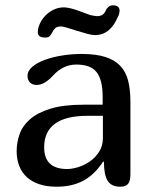

<svg xmlns="http://www.w3.org/2000/svg" viewBox="-20 -706 586 726"><path d="M373 -94.2 370.1 -95.2Q337.4 -45.4 294.9 -22.7Q252.4 0 193.8 0Q156.7 0 128.4 -9.5Q100.1 -19 81.1 -36.6Q62 -54.2 52.5 -79.1Q43 -104 43 -134.8Q43 -167 54 -198.5Q64.9 -230 93.3 -254.9Q121.6 -279.8 170.4 -294.9Q219.2 -310.1 294.9 -310.1H368.2V-337.9Q368.2 -372.1 362.3 -395.8Q356.4 -419.4 344.5 -434.1Q332.5 -448.7 313.5 -455.3Q294.4 -461.9 268.1 -461.9Q218.3 -461.9 180.2 -419.9Q147.9 -384.8 119.1 -384.8Q102.1 -384.8 93 -394.5Q84 -404.3 84 -418.9Q84 -438 102.1 -453.4Q120.1 -468.8 149.2 -479.5Q178.2 -490.2 214.6 -496.1Q251 -502 288.1 -502Q342.3 -502 377.9 -490.7Q413.6 -479.5 434.8 -457Q456.1 -434.6 464.6 -400.6Q473.1 -366.7 473.1 -320.8V-46.9Q473.1 -22.9 464.8 -11.5Q456.5 0 434.1 0Q401.4 0 387.2 -22.2Q373 -44.4 373 -94.2ZM369.1 -268.1H311Q147 -268.1 147 -148.9Q147 -66.9 233.9 -66.9Q252.9 -66.9 276.4 -74.2Q299.8 -81.5 320.6 -96.2Q341.3 -110.8 355.2 -132.8Q369.1 -154.8 369.1 -184.1ZM210.9 -606Q195.3 -606 188.7 -599.4Q182.1 -592.8 178.2 -585Q174.3 -577.1 169.2 -570.6Q164.1 -564 150.9 -564Q123 -564 123 -584Q123 -599.1 130.4 -615.7Q137.7 -632.3 150.9 -646.2Q164.1 -660.2 182.4 -669.2Q200.7 -678.2 223.1 -678.2Q245.6 -676.8 276.4 -665.5L321.8 -648.9Q327.1 -647.9 334.7 -646.5Q342.3 -645 348.1 -645Q369.1 -645 377.9 -662.1Q378.4 -663.6 380.4 -667.5Q382.3 -671.4 385.7 -675.5Q389.2 -679.7 394.3 -682.9Q399.4 -686 406.7 -686Q418.9 -686 425.5 -680.9Q432.1 -675.8 432.1 -667Q432.1 -653.3 424.8 -640.1Q395.5 -573.2 339.8 -573.2Q328.1 -573.2 309.1 -578.4Q290 -583.5 270.8 -589.6Q251.5 -595.7 234.9 -600.8Q218.3 -606 210.9 -606Z"/></svg>

Font: Marmelad
Style: Regular
Weight: 400
Designer: Manvel Shmavonyan
Foundry: Cyreal (www.cyreal.org)
Version: Version 1.000